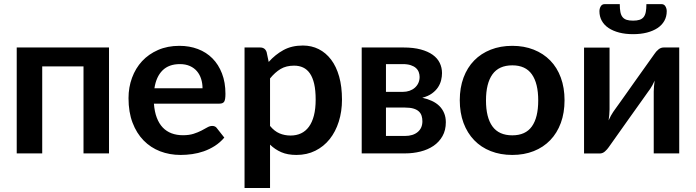

<svg xmlns="http://www.w3.org/2000/svg" viewBox="-20 -743 3371 930"><path d="M508 0H384.5V-421.5H184.5V0H61V-513H508Z M725.5 -241Q728.5 -201.5 739.5 -172.8Q750.5 -144 768.5 -125.2Q786.5 -106.5 811.2 -97.2Q836 -88 866 -88Q896 -88 917.8 -95Q939.5 -102 955.8 -110.5Q972 -119 984.2 -126Q996.5 -133 1008 -133Q1023.5 -133 1031 -121.5L1066.5 -76.5Q1046 -52.5 1020.5 -36.2Q995 -20 967.2 -10.2Q939.5 -0.5 910.8 3.5Q882 7.5 855 7.5Q801.5 7.5 755.5 -10.2Q709.5 -28 675.5 -62.8Q641.5 -97.5 622 -148.8Q602.5 -200 602.5 -267.5Q602.5 -320 619.5 -366.2Q636.5 -412.5 668.2 -446.8Q700 -481 745.8 -501Q791.5 -521 849 -521Q897.5 -521 938.5 -505.5Q979.5 -490 1009 -460.2Q1038.5 -430.5 1055.2 -387.2Q1072 -344 1072 -288.5Q1072 -260.5 1066 -250.8Q1060 -241 1043 -241ZM961 -315.5Q961 -339.5 954.2 -360.8Q947.5 -382 934 -398Q920.5 -414 899.8 -423.2Q879 -432.5 851.5 -432.5Q798 -432.5 767.2 -402Q736.5 -371.5 728 -315.5Z M1281.5 -443Q1313 -478.5 1353 -500.5Q1393 -522.5 1447 -522.5Q1489 -522.5 1523.8 -505Q1558.5 -487.5 1583.8 -454.2Q1609 -421 1622.8 -372.2Q1636.5 -323.5 1636.5 -260.5Q1636.5 -203 1621 -154Q1605.5 -105 1576.8 -69Q1548 -33 1507.2 -12.8Q1466.5 7.5 1416 7.5Q1373 7.5 1342.5 -5.8Q1312 -19 1288 -42.5V167.5H1164.5V-513H1240Q1264 -513 1271.5 -490.5ZM1288 -133Q1309 -107.5 1333.8 -97Q1358.5 -86.5 1387.5 -86.5Q1415.5 -86.5 1438 -97Q1460.5 -107.5 1476.2 -129Q1492 -150.5 1500.5 -183.2Q1509 -216 1509 -260.5Q1509 -305.5 1501.8 -336.8Q1494.5 -368 1481 -387.5Q1467.5 -407 1448.2 -416Q1429 -425 1404.5 -425Q1366 -425 1339 -408.8Q1312 -392.5 1288 -363Z M1934 -513Q1982.5 -513 2017.8 -503.5Q2053 -494 2076 -477.5Q2099 -461 2110 -438.2Q2121 -415.5 2121 -389Q2121 -372.5 2116.8 -354.8Q2112.5 -337 2101.8 -320.5Q2091 -304 2072.5 -290.5Q2054 -277 2025.5 -269.5Q2051 -264 2072 -254.2Q2093 -244.5 2108 -229.8Q2123 -215 2131.2 -195.2Q2139.5 -175.5 2139.5 -151Q2139.5 -112 2123.2 -83.5Q2107 -55 2079.8 -36.5Q2052.5 -18 2016.8 -9Q1981 0 1942 0H1732V-513ZM1849.5 -432.5V-298H1930.5Q1948.5 -298 1963.5 -303.2Q1978.5 -308.5 1989.5 -318.2Q2000.5 -328 2006.5 -341.2Q2012.5 -354.5 2012.5 -370.5Q2012.5 -382 2008.5 -393.2Q2004.5 -404.5 1995 -413.2Q1985.5 -422 1969.8 -427.2Q1954 -432.5 1930.5 -432.5ZM1941.5 -84.5Q1980.5 -84.5 2003.2 -103.5Q2026 -122.5 2026 -155.5Q2026 -169.5 2022.2 -181.8Q2018.5 -194 2009 -203Q1999.5 -212 1983.2 -217Q1967 -222 1942 -222H1849.5V-84.5Z M2461.5 -87.5Q2525.5 -87.5 2556.2 -130.5Q2587 -173.5 2587 -256.5Q2587 -339.5 2556.2 -383Q2525.5 -426.5 2461.5 -426.5Q2396.5 -426.5 2365.2 -382.8Q2334 -339 2334 -256.5Q2334 -174 2365.2 -130.8Q2396.5 -87.5 2461.5 -87.5ZM2461.5 -521Q2518.5 -521 2565.2 -502.5Q2612 -484 2645.2 -450Q2678.5 -416 2696.5 -367Q2714.5 -318 2714.5 -257.5Q2714.5 -196.5 2696.5 -147.5Q2678.5 -98.5 2645.2 -64Q2612 -29.5 2565.2 -11Q2518.5 7.5 2461.5 7.5Q2404 7.5 2357 -11Q2310 -29.5 2276.8 -64Q2243.5 -98.5 2225.2 -147.5Q2207 -196.5 2207 -257.5Q2207 -318 2225.2 -367Q2243.5 -416 2276.8 -450Q2310 -484 2357 -502.5Q2404 -521 2461.5 -521Z M3270 -513V0H3146.5V-299.5Q3146.5 -311 3147.8 -324.8Q3149 -338.5 3151 -352.5Q3141 -329.5 3129 -312Q3128 -311 3119 -298.2Q3110 -285.5 3095.8 -265.5Q3081.5 -245.5 3063.5 -220.2Q3045.5 -195 3027 -169Q2983.5 -107.5 2928.5 -30Q2921.5 -19.5 2910.2 -9.5Q2899 0.5 2884.5 0.5H2809V-512.5H2932.5V-213Q2932.5 -201.5 2931.2 -187.8Q2930 -174 2928 -160Q2939 -184.5 2950 -200.5Q2950.5 -201.5 2959.5 -214Q2968.5 -226.5 2982.8 -246.5Q2997 -266.5 3015 -291.8Q3033 -317 3051.5 -343.5Q3095 -405 3150.5 -482.5Q3157.5 -493.5 3169 -503.2Q3180.5 -513 3195 -513ZM3046.5 -643Q3065 -643 3077.5 -647Q3090 -651 3097.5 -660.2Q3105 -669.5 3108 -685Q3111 -700.5 3111 -723H3184Q3197 -723 3203.2 -712.2Q3209.5 -701.5 3209.5 -688.5Q3209.5 -663 3198 -642.2Q3186.5 -621.5 3165 -607.2Q3143.5 -593 3113.5 -585.2Q3083.5 -577.5 3046.5 -577.5Q3009.5 -577.5 2979.5 -585.2Q2949.5 -593 2928 -607.2Q2906.5 -621.5 2895 -642.2Q2883.5 -663 2883.5 -688.5Q2883.5 -701.5 2889.8 -712.2Q2896 -723 2909 -723H2982Q2982 -700.5 2985 -685Q2988 -669.5 2995.5 -660.2Q3003 -651 3015.2 -647Q3027.5 -643 3046.5 -643Z"/></svg>

Font: Lato
Style: Bold
Weight: 700
Designer: Lukasz Dziedzic with Adam Twardoch and Botio Nikoltchev
Foundry: tyPoland Lukasz Dziedzic
Version: Version 2.010; 2014-09-01; http://www.latofonts.com/; ttfaut